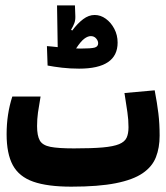

<svg xmlns="http://www.w3.org/2000/svg" viewBox="-20 -698 626 723"><path d="M248.5 4.9Q158.7 4.9 105.2 -13.9Q51.8 -32.7 28.3 -75.9Q4.9 -119.1 4.9 -192.4Q4.9 -268.6 26.4 -334.5H132.8Q126.5 -298.8 123 -274.2Q119.6 -249.5 119.6 -223.1Q119.6 -187 129.9 -168.9Q140.1 -150.9 169.9 -145Q199.7 -139.2 258.3 -139.2Q326.2 -139.2 366.9 -142.8Q407.7 -146.5 428.7 -155.3Q449.7 -164.1 456.8 -179.4Q463.9 -194.8 463.9 -218.8Q463.9 -247.6 459.7 -275.4Q455.6 -303.2 448.7 -347.7L562.5 -357.9Q571.8 -309.1 576.4 -271Q581.1 -232.9 581.1 -187Q581.1 -141.6 567.1 -106Q553.2 -70.3 517.1 -45.7Q481 -21 416 -8.1Q351.1 4.9 248.5 4.9ZM277.8 -439.5Q244.1 -439.5 213.1 -443.1Q182.1 -446.8 159.2 -451.2L156.7 -524.4Q163.6 -523.9 174.3 -522.9Q185.1 -522 197.3 -520.5L194.8 -677.7H262.2L263.7 -636.7Q264.2 -622.1 260 -610.8Q255.9 -599.6 247.6 -585.9L252 -583Q272 -609.9 293 -625.7Q314 -641.6 336.4 -641.6Q358.9 -641.6 378.4 -627.4Q397.9 -613.3 410.4 -589.6Q422.9 -565.9 422.9 -537.6Q422.9 -439.5 277.8 -439.5ZM266.6 -515.6Q275.9 -515.1 282.2 -515.1Q323.2 -515.1 336.4 -518.8Q349.6 -522.5 349.6 -535.2Q349.6 -544.4 342 -553.2Q334.5 -562 321.8 -562Q310.5 -562 297.4 -552.2Q284.2 -542.5 266.6 -515.6Z"/></svg>

Font: Cascadia Mono
Style: Bold
Weight: 700
Monospace: yes
Designer: Aaron Bell
Foundry: Saja Typeworks
Version: Version 2404.023; ttfautohint (v1.8.4)